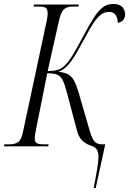

<svg xmlns="http://www.w3.org/2000/svg" viewBox="-44 -737 650 967"><path d="M428 210Q437 164 444.5 120Q452 76 452 54Q452 28 443 15.5Q434 3 415 -3Q390 -11 371.5 -28Q353 -45 344 -78L293 -271Q282 -313 271.5 -333.5Q261 -354 244 -361Q227 -368 194 -368L139 -93Q131 -57 131 -40Q131 -22 141.5 -16Q152 -10 178 -10H201L199 0H-24L-22 -10H2Q31 -10 47 -21Q63 -32 71 -69L188 -617Q194 -643 195 -654.5Q196 -666 196 -669Q196 -690 187 -697Q178 -704 150 -704H125L127 -714H353L351 -704H320Q295 -704 278.5 -690.5Q262 -677 251 -624L196 -379Q228 -379 249 -386Q270 -393 287 -412Q305 -431 323.5 -461.5Q342 -492 375 -554Q405 -611 428 -647Q451 -683 473.5 -700Q496 -717 526 -717Q558 -717 572 -701.5Q586 -686 586 -666Q586 -645 575 -634.5Q564 -624 549 -622Q549 -644 539 -660.5Q529 -677 505 -677Q485 -677 468 -666Q451 -655 431.5 -627.5Q412 -600 385 -549Q355 -493 334 -458.5Q313 -424 294 -404.5Q275 -385 250 -375Q280 -373 298.5 -363Q317 -353 329 -331Q341 -309 352 -271L408 -78Q419 -40 431.5 -25Q444 -10 472 -10H486L438 210Z"/></svg>

Font: Noto Serif Display ExtraCondensed Light
Style: Italic
Weight: 300
Width: 2
Italic angle: -12°
Designer: Monotype Design Team
Foundry: Monotype Imaging Inc.
Version: Version 2.009